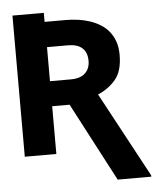

<svg xmlns="http://www.w3.org/2000/svg" viewBox="-61 -831 899 1053"><g transform="rotate(-5 388.0 -304.0)"><path d="M47.2 -777H219.8V-727.3H335.6Q370.7 -727.3 405 -722.5Q439.3 -717.7 470.2 -707.2Q501.1 -696.7 527.5 -680Q554 -663.4 573.2 -639.4Q592.3 -615.4 603.2 -583.8Q614 -552.2 614 -511.7Q614 -424 576.7 -378.2Q538.7 -331.3 477.3 -305L729 162.6V169.4H543.7L316.8 -262.8H220.9V0H47.2ZM220.9 -400.6H335.6Q387.8 -400.6 414.6 -425.6Q441.4 -450.6 441.4 -493.6Q441.4 -539.4 415.1 -563.7Q388.8 -588.1 335.6 -588.1H220.9Z"/></g></svg>

Font: Inter P Extra Bold
Style: Regular
Weight: 800
Designer: Rasmus Andersson
Foundry: rsms
Version: Version 3.018;git-588b23468